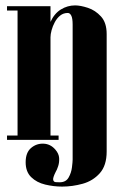

<svg xmlns="http://www.w3.org/2000/svg" viewBox="-20 -518 452 711"><path d="M152 0V-352Q152 -404 166.5 -436Q181 -468 205.5 -483Q230 -498 258 -498Q278 -498 305.5 -489Q333 -480 354 -457Q375 -434 375 -392V0H249V-427Q249 -450 244 -460Q239 -470 231 -470Q215 -470 203 -460.5Q191 -451 183 -436Q175 -421 171 -406Q167 -391 167 -380V0ZM45 0V-495H167V0ZM167 0V-16H197V0ZM6 0V-16H45V0ZM6 -479V-495H45V-479ZM375 43Q375 95 349.5 123.5Q324 152 286 162.5Q248 173 210 173Q179 173 147.5 165.5Q116 158 95.5 138Q75 118 75 83Q75 47 95 30Q115 13 141 14Q167 15 185 36Q198 51 199 67Q200 83 195.5 97Q191 111 186 119Q175 141 177 148.5Q179 156 186.5 156.5Q194 157 201 157Q224 157 234 139.5Q244 122 246.5 101.5Q249 81 249 73V-117H375Z"/></svg>

Font: Emberly Black
Style: Regular
Weight: 900
Designer: Rajesh Rajput
Foundry: Rajesh Rajput
Version: Version 1.000